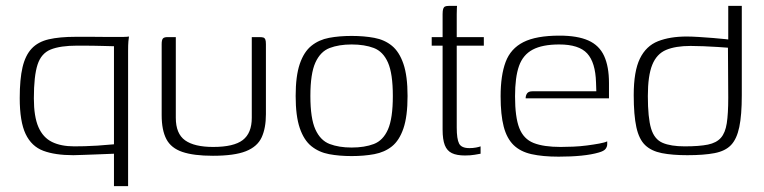

<svg xmlns="http://www.w3.org/2000/svg" viewBox="-20 -525 2593 652"><path d="M367 107V-3Q359 -3 342 -2Q325 -1 304 -0.5Q283 0 262.5 1Q242 2 229 2Q167 2 127 -13Q87 -28 67 -70Q47 -112 47 -192Q47 -256 56.5 -296.5Q66 -337 87.5 -360Q109 -383 145.5 -391.5Q182 -400 237 -400Q263 -400 293 -400Q323 -400 350.5 -399.5Q378 -399 396.5 -399.5Q415 -400 418 -401Q417 -396 416 -384.5Q415 -373 415 -352V107ZM232 -28Q246 -28 267.5 -28.5Q289 -29 311 -30.5Q333 -32 348.5 -33.5Q364 -35 367 -35V-368Q356 -368 328.5 -369Q301 -370 242 -370Q185 -370 152.5 -357Q120 -344 107.5 -305.5Q95 -267 95 -191Q95 -129 110.5 -93.5Q126 -58 156.5 -43Q187 -28 232 -28Z M577 -399V-125Q577 -71 608.5 -48.5Q640 -26 704 -26Q774 -26 804.5 -49.5Q835 -73 835 -125V-399Q836 -399 839.5 -399Q843 -399 847 -399Q851 -399 855 -399Q859 -399 860 -399Q870 -399 874.5 -397.5Q879 -396 881 -391Q883 -386 883 -375V-137Q883 -90 868.5 -58.5Q854 -27 815 -11.5Q776 4 703 4Q638 4 599.5 -9Q561 -22 545 -52.5Q529 -83 529 -134V-375Q529 -389 533 -394Q537 -399 549 -399Q556 -399 562.5 -399Q569 -399 577 -399Z M1174 5Q1132 5 1097.5 -1.5Q1063 -8 1037.5 -28.5Q1012 -49 998 -90Q984 -131 984 -199Q984 -267 998 -308Q1012 -349 1037.5 -369.5Q1063 -390 1097.5 -396.5Q1132 -403 1174 -403Q1216 -403 1251 -396.5Q1286 -390 1311 -369.5Q1336 -349 1350 -308Q1364 -267 1364 -199Q1364 -130 1350 -89Q1336 -48 1311 -28Q1286 -8 1251 -1.5Q1216 5 1174 5ZM1174 -24Q1218 -24 1249.5 -36Q1281 -48 1297.5 -85.5Q1314 -123 1314 -199Q1314 -275 1297.5 -312.5Q1281 -350 1249.5 -362Q1218 -374 1174 -374Q1131 -374 1099.5 -362Q1068 -350 1051 -312.5Q1034 -275 1034 -199Q1034 -123 1051 -85.5Q1068 -48 1099.5 -36Q1131 -24 1174 -24Z M1559 3Q1531 3 1514.5 -5Q1498 -13 1490.5 -32Q1483 -51 1483 -85V-370H1446V-399H1483V-477Q1483 -489 1485 -495Q1487 -501 1491.5 -503Q1496 -505 1504 -505H1532Q1532 -504 1531.5 -497.5Q1531 -491 1531 -477V-399H1623V-370H1531V-92Q1531 -53 1539 -37.5Q1547 -22 1574 -22Q1586 -22 1596.5 -24Q1607 -26 1612 -28V-3Q1606 -2 1592 0.5Q1578 3 1559 3Z M1877 7Q1823 7 1785 -1.5Q1747 -10 1724 -32.5Q1701 -55 1690.5 -95Q1680 -135 1680 -198Q1680 -269 1697 -314.5Q1714 -360 1757.5 -382Q1801 -404 1880 -404Q1941 -404 1978 -387.5Q2015 -371 2031.5 -335Q2048 -299 2048 -243V-191H1765Q1765 -201 1770 -208Q1775 -215 1788 -215H2005L2004 -245Q2002 -313 1974 -343.5Q1946 -374 1879 -374Q1822 -374 1789 -356.5Q1756 -339 1742.5 -301Q1729 -263 1729 -198Q1729 -127 1743.5 -90Q1758 -53 1792 -39.5Q1826 -26 1884 -26Q1903 -26 1926.5 -27Q1950 -28 1973 -31Q1996 -34 2015 -37.5Q2034 -41 2042 -45V-35Q2042 -27 2036.5 -19.5Q2031 -12 2013 -7Q1989 0 1954.5 3.5Q1920 7 1877 7Z M2132 -202Q2132 -283 2153 -326Q2174 -369 2214.5 -385Q2255 -401 2312 -401Q2328 -401 2352.5 -399.5Q2377 -398 2401.5 -396Q2426 -394 2444.5 -392Q2463 -390 2469 -388L2453 -379V-505H2499V-201Q2499 -134 2490.5 -93.5Q2482 -53 2462.5 -32.5Q2443 -12 2406.5 -5Q2370 2 2314 2Q2263 2 2227.5 -5Q2192 -12 2171 -32Q2150 -52 2141 -93Q2132 -134 2132 -202ZM2305 -28Q2355 -28 2384 -34Q2413 -40 2428 -57Q2443 -74 2448 -106.5Q2453 -139 2453 -193L2452 -363Q2440 -364 2417 -365.5Q2394 -367 2369 -368Q2344 -369 2325 -369Q2274 -369 2242 -355.5Q2210 -342 2195 -305Q2180 -268 2180 -199Q2180 -125 2191 -88.5Q2202 -52 2230 -40Q2258 -28 2305 -28Z"/></svg>

Font: Genos Thin Light
Style: Regular
Weight: 300
Version: Version 1.010